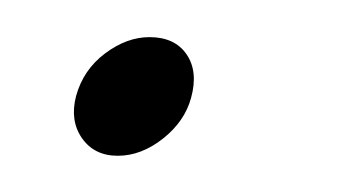

<svg xmlns="http://www.w3.org/2000/svg" viewBox="-20 -78 186 106"><path d="M45 8Q32 8 25.2 -1.8Q18.5 -11.5 22 -25Q26 -39.5 38 -48.5Q50 -57.5 62.5 -57.5Q76.5 -57.5 83 -48Q89.5 -38.5 85.5 -24Q82 -11 70 -1.5Q58 8 45 8Z"/></svg>

Font: Fraunces 144pt S100 Thin
Style: Italic
Weight: 100
Italic angle: -16°
Version: Version 1.000; ttfautohint (v1.8.3)